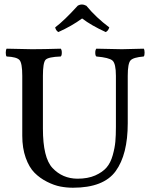

<svg xmlns="http://www.w3.org/2000/svg" viewBox="-20 -834 680 863"><path d="M172.9 -493.2V-255.9Q172.9 -125 215.8 -79.1Q260.7 -31.2 328.1 -30.8Q375 -30.8 408 -45.4Q440.9 -60.1 459 -81.1Q477.1 -102.1 486.6 -136Q496.1 -169.9 498.5 -197.5Q501 -225.1 501 -263.2V-493.2Q501 -548.3 485.6 -561.8Q470.2 -575.2 413.1 -580.1Q408.2 -584 408.2 -596.9Q408.2 -609.9 413.1 -615.2Q501 -613.3 527.8 -612.8Q553.7 -612.8 626 -615.2Q629.9 -610.4 629.9 -597.2Q629.9 -584 626 -580.1Q579.1 -576.2 566.7 -562.5Q554.2 -548.8 554.2 -493.2V-279.8Q554.2 -139.6 500 -64.9Q445.8 9.8 308.1 9.8Q279.3 9.8 251.2 4.4Q223.1 -1 191.2 -17.1Q159.2 -33.2 135 -57.6Q110.8 -82 95.5 -125Q80.1 -168 80.1 -224.1V-493.2Q80.1 -550.3 67.6 -564.2Q55.2 -578.1 9.8 -580.1Q5.9 -584 5.9 -596.9Q5.9 -609.9 9.8 -615.2Q83 -613.3 124 -612.8Q172.9 -612.8 252.9 -615.2Q257.8 -610.4 257.8 -597.2Q257.8 -584 252.9 -580.1Q196.8 -578.1 184.8 -565.2Q172.9 -552.2 172.9 -493.2ZM368.2 -808.1Q412.1 -754.9 471.2 -710.9Q466.3 -694.8 455.1 -689.9Q390.1 -719.7 349.1 -751Q302.2 -716.8 242.2 -689.9Q231 -696.8 228 -710.9Q269 -741.7 329.1 -808.1Q347.2 -819.3 368.2 -808.1Z"/></svg>

Font: Linux Libertine Mono
Style: Mono
Weight: 400
Designer: Philipp H. Poll
Foundry: Philipp H. Poll
Version: Version 5.1.7 ; ttfautohint (v0.9)